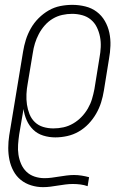

<svg xmlns="http://www.w3.org/2000/svg" viewBox="-20 -558 540 791"><path d="M157 213Q132 213 108 205.5Q84 198 65.5 183Q47 168 35.5 146.5Q24 125 19 101Q14 77 14 51.5Q14 26 18 0L75 -345Q79 -370 86.5 -394Q94 -418 107 -441Q120 -464 139 -483Q158 -502 180.5 -515Q203 -528 228 -533Q253 -538 278 -538Q305 -538 331.5 -531.5Q358 -525 378.5 -509.5Q399 -494 412 -471.5Q425 -449 430.5 -423Q436 -397 435 -369.5Q434 -342 429 -315L408 -185Q404 -160 396.5 -136Q389 -112 376 -89.5Q363 -67 345 -48Q327 -29 304.5 -16Q282 -3 257 2.5Q232 8 208 8Q182 8 158 0.5Q134 -7 117 -23.5Q100 -40 90 -62.5Q80 -85 77 -109L59 -4Q56 17 54.5 38Q53 59 56 79Q59 99 67 117.5Q75 136 89 149.5Q103 163 122.5 169.5Q142 176 163 176Q178 176 193 174Q208 172 223.5 169.5Q239 167 254.5 165Q270 163 285 163Q301 163 316.5 165.5Q332 168 347 172L341 209Q327 204 311.5 202Q296 200 280 200Q265 200 249.5 202Q234 204 218.5 206.5Q203 209 188 211Q173 213 157 213ZM200 -29Q221 -29 241.5 -33.5Q262 -38 281 -49Q300 -60 315.5 -76Q331 -92 342 -111Q353 -130 359 -150Q365 -170 369 -191L390 -321Q394 -342 395 -364Q396 -386 392 -406.5Q388 -427 379 -445.5Q370 -464 354.5 -477Q339 -490 318.5 -495.5Q298 -501 277 -501Q257 -501 236.5 -496.5Q216 -492 197.5 -481Q179 -470 164.5 -453.5Q150 -437 140 -418Q130 -399 124 -379.5Q118 -360 115 -339L94 -213Q90 -192 89 -170Q88 -148 91 -127.5Q94 -107 101.5 -88Q109 -69 123.5 -55Q138 -41 158 -35Q178 -29 200 -29Z"/></svg>

Font: Iosevka Curly Slab XLtObl
Style: Regular
Weight: 200
Italic angle: -9°
Monospace: yes
Designer: Belleve Invis
Foundry: Belleve Invis
Version: Version 11.1.0; ttfautohint (v1.8.3)